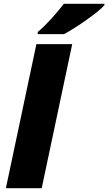

<svg xmlns="http://www.w3.org/2000/svg" viewBox="-20 -993 571 1013"><path d="M179 -824V-813H318C380 -846 502 -930 531 -966V-973H317C280 -925 225 -862 179 -824ZM11 0H200L361 -760H172Z"/></svg>

Font: Noto Sans Black
Style: Italic
Weight: 900
Italic angle: -12°
Designer: Monotype Design Team
Foundry: Monotype Imaging Inc.
Version: Version 2.013